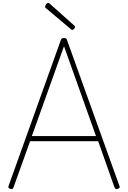

<svg xmlns="http://www.w3.org/2000/svg" viewBox="-20 -1274 872 1308"><path d="M49 12Q39 8 37.5 3.5Q36 -1 39 -9L394 -1000Q396 -1008 401 -1011.5Q406 -1015 416 -1015Q426 -1015 430.5 -1011.5Q435 -1008 437 -1000L793 -9Q797 -1 795 3.5Q793 8 783 12Q773 16 768 13Q763 10 758 -3L649 -312H185L74 -3Q70 10 65 13Q60 16 49 12ZM197 -347H634L416 -959ZM472 -1070Q469 -1070 467 -1072Q465 -1074 461 -1077L291 -1220Q288 -1223 288 -1225Q288 -1227 288 -1230Q288 -1235 291 -1240.5Q294 -1246 299 -1250Q304 -1254 309 -1254Q312 -1254 315 -1251.5Q318 -1249 322 -1246L487 -1099Q490 -1096 490.5 -1093Q491 -1090 491 -1088Q491 -1084 484 -1077Q477 -1070 472 -1070Z"/></svg>

Font: Playwrite NG Modern Thin
Style: Regular
Weight: 250
Designer: Veronika Burian, José Scaglione
Foundry: TypeTogether
Version: Version 1.002